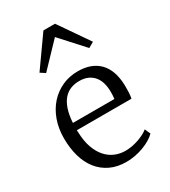

<svg xmlns="http://www.w3.org/2000/svg" viewBox="-211 -971 961 1085"><g transform="rotate(-30 270.0 -428.0)"><path d="M112.8 -671.4 251.5 -867.2H327.1L461.9 -671.9L426.3 -651.4L289.1 -802.2L144.5 -650.9ZM405.3 -331.1Q406.2 -341.8 407 -353Q407.7 -364.3 407.7 -375.5Q407.7 -406.2 400.6 -432.4Q393.6 -458.5 378.4 -477.5Q363.3 -496.6 339.6 -507.6Q315.9 -518.6 282.7 -518.6Q252.9 -518.6 227.3 -508.8Q201.7 -499 182.1 -477.1Q162.6 -455.1 150.1 -419.2Q137.7 -383.3 134.3 -331.1ZM46.9 -280.3Q46.9 -344.7 66.2 -397.9Q85.4 -451.2 119.9 -489.5Q154.3 -527.8 201.2 -549.1Q248 -570.3 303.2 -570.3Q392.1 -570.3 441.7 -520Q491.2 -469.7 494.6 -372.1Q494.6 -362.3 494.6 -353.5Q494.6 -335.9 494.1 -322.3Q493.2 -300.8 489.3 -284.2H133.3Q133.3 -281.2 133.3 -278.1Q133.3 -274.9 133.8 -272Q135.3 -213.9 150.1 -171.4Q165 -128.9 189.5 -101.1Q213.9 -73.2 245.8 -59.6Q277.8 -45.9 314 -45.9Q335.4 -45.9 357.7 -50Q379.9 -54.2 400.4 -61.3Q420.9 -68.4 438.5 -77.6Q456.1 -86.9 467.8 -96.7L483.9 -60.1Q469.7 -45.4 448 -32.5Q426.3 -19.5 400.4 -9.8Q374.5 0 345.7 5.6Q316.9 11.2 288.1 11.2Q228.5 11.2 183.6 -10.3Q138.7 -31.7 108.2 -70.3Q77.6 -108.9 62.3 -162.6Q46.9 -216.3 46.9 -280.3Z"/></g></svg>

Font: MerriweatherLight
Style: Regular
Weight: 300
Designer: Eben Sorkin ( sorkintype@gmail.com )
Foundry: Eben Sorkin
Version: Version 1.055; ttfautohint (v1.4.1)